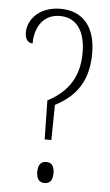

<svg xmlns="http://www.w3.org/2000/svg" viewBox="-53 -760 458 800"><g transform="rotate(5 176.0 -359.5)"><path d="M168 -724C77 -724 32 -665 32 -614C32 -582 47 -570 64 -570C64 -640 100 -694 168 -694C239 -694 275 -637 275 -550C275 -454 236 -386 146 -339L149 -176H177L179 -323C269 -370 315 -438 315 -551C315 -666 257 -724 168 -724ZM164 5C183 5 198 -5 198 -39C198 -73 183 -83 164 -83C146 -83 130 -73 130 -39C130 -5 146 5 164 5Z"/></g></svg>

Font: Noto Serif Sinhala ExtraCondensed ExtraLight
Style: Regular
Weight: 200
Width: 2
Designer: Jelle Bosma - Monotype Design Team
Foundry: Monotype Imaging Inc.
Version: Version 2.007